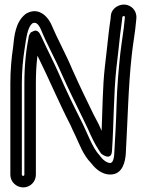

<svg xmlns="http://www.w3.org/2000/svg" viewBox="-20 -728 638 835"><path d="M114 -587C114 -587 106 -575 106 -574C93 -510 86 -442 86 -365V32C86 34 84 37 81 37C78 37 75 34 75 32V-365C75 -420 80 -470 87 -516C95 -568 100 -608 120 -626C135 -634 146 -625 157 -602C185 -533 220 -473 248 -407C279 -337 310 -276 342 -210L363 -166C377 -134 392 -102 410 -75C416 -64 419 -62 421 -59C421 -59 464 -25 467 -71C475 -188 474 -320 486 -431C492 -486 498 -530 503 -582C505 -601 509 -621 511 -643L512 -654C513 -658 524 -662 523 -652L522 -641C518 -595 509 -546 503 -494C496 -427 489 -349 487 -274C485 -198 481 -132 477 -61C475 -27 467 -20 459 -19C443 -20 426 -34 414 -51C413 -52 413 -53 412 -54C382 -84 357 -157 332 -205C299 -270 268 -334 238 -403C213 -460 187 -509 163 -562C155 -577 151 -595 132 -595C131 -595 115 -588 114 -587ZM136 32V-365C136 -408 138 -448 143 -486C192 -387 237 -280 287 -183C293 -169 300 -154 307 -140C325 -102 341 -55 375 -20C389 -2 417 31 460 31C515 31 525 -29 527 -59C535 -197 538 -355 553 -488C558 -537 568 -588 572 -637L573 -648C576 -684 549 -706 523 -708C499 -710 465 -694 462 -659L461 -647C459 -629 455 -610 453 -588C448 -537 442 -493 436 -437C426 -349 426 -252 422 -159C418 -168 414 -177 409 -188L386 -232C354 -298 325 -357 294 -427C265 -496 230 -558 203 -622C192 -648 152 -702 94 -669C93 -668 91 -667 90 -666C48 -632 42 -575 37 -523C30 -477 25 -422 25 -365V32C25 63 51 87 81 87C111 87 136 63 136 32Z"/></svg>

Font: Blanket
Style: Outline
Weight: 400
Foundry: Cannot Into Space Fonts
Version: Version 0.9